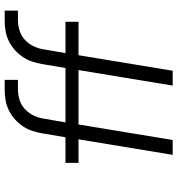

<svg xmlns="http://www.w3.org/2000/svg" viewBox="12 -788 775 840"><g transform="rotate(-90 400.0 -367.5)"><path d="M208 0H143L211 -412H108V-469H220L237 -570Q241 -593 248 -614.5Q255 -636 268.5 -656Q282 -676 300.5 -692Q319 -708 340.5 -718Q362 -728 384 -731.5Q406 -735 429 -735H471V-677H429Q406 -677 382.5 -669.5Q359 -662 341.5 -645Q324 -628 314 -606Q304 -584 301 -561L285 -469H523L540 -570Q544 -593 551 -614.5Q558 -636 571.5 -656Q585 -676 603.5 -692Q622 -708 643 -718Q664 -728 686.5 -731.5Q709 -735 731 -735H774V-677H732Q709 -677 685.5 -669.5Q662 -662 644.5 -645Q627 -628 617 -606Q607 -584 604 -561L588 -469H725V-412H579L511 0H446L514 -412H276Z"/></g></svg>

Font: Iosevka Aile Light Oblique
Style: Regular
Weight: 300
Italic angle: -9°
Designer: Belleve Invis
Foundry: Belleve Invis
Version: Version 31.1.0; ttfautohint (v1.8.4)